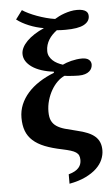

<svg xmlns="http://www.w3.org/2000/svg" viewBox="-64 -834 633 1081"><g transform="rotate(-5 252.5 -293.5)"><path d="M201.2 -209Q201.2 -177.2 210.4 -158Q219.7 -138.7 238.3 -126.2Q256.8 -113.8 284.7 -105.7Q312.5 -97.7 350.1 -88.9Q386.2 -80.6 411.9 -69.8Q437.5 -59.1 453.6 -44.4Q469.7 -29.8 477.3 -10.7Q484.9 8.3 484.9 33.2Q484.9 59.6 473.6 85.9Q462.4 112.3 438 135.5Q413.6 158.7 375.5 177Q337.4 195.3 284.2 205.1V151.9Q305.2 146 319.1 138.2Q333 130.4 341.3 120.8Q349.6 111.3 353.3 100.3Q356.9 89.4 356.9 77.1Q356.9 62 352.3 51.5Q347.7 41 336.4 33.4Q325.2 25.9 306.9 20.3Q288.6 14.6 261.2 8.8Q203.6 -2.9 163.1 -19Q122.6 -35.2 96.7 -58.6Q70.8 -82 58.8 -113.8Q46.9 -145.5 46.9 -188Q46.9 -227.5 61.5 -262.7Q76.2 -297.9 102.8 -327.9Q129.4 -357.9 167 -382.3Q204.6 -406.7 251 -424.8V-431.2Q212.9 -435.5 181.9 -445.8Q150.9 -456.1 129.2 -471.2Q107.4 -486.3 95.7 -505.1Q84 -523.9 84 -545.9Q84 -563.5 93 -581.5Q102.1 -599.6 119.1 -616.9Q136.2 -634.3 160.9 -650.4Q185.5 -666.5 216.8 -680.2Q173.3 -687.5 133.5 -703.9Q93.8 -720.2 64.9 -742.2L102.1 -792Q116.2 -782.2 137.5 -772Q158.7 -761.7 183.3 -752.7Q208 -743.7 234.1 -736.6Q260.3 -729.5 284.2 -726.1Q294.4 -732.4 308.3 -739.5Q322.3 -746.6 338.9 -752.4Q355.5 -758.3 373.8 -762.2Q392.1 -766.1 411.1 -766.1Q429.2 -766.1 441.4 -762.9Q453.6 -759.8 460.9 -754.4Q468.3 -749 471.2 -741.7Q474.1 -734.4 474.1 -726.1Q474.1 -695.3 441.4 -677.7Q408.7 -660.2 336.9 -660.2Q325.7 -660.2 313.7 -660.6Q301.8 -661.1 288.1 -662.1Q274.4 -651.9 262.7 -639.9Q251 -627.9 242.4 -614Q233.9 -600.1 229 -584.2Q224.1 -568.4 224.1 -549.8Q224.1 -533.2 231 -520Q237.8 -506.8 249 -496.3Q260.3 -485.8 274.9 -478.3Q289.6 -470.7 305.2 -465.8Q314 -470.2 326.9 -474.9Q339.8 -479.5 354.5 -483.2Q369.1 -486.8 384.8 -489Q400.4 -491.2 415 -491.2Q440.9 -491.2 453.9 -480.5Q466.8 -469.7 466.8 -453.1Q466.8 -442.9 462.6 -432.9Q458.5 -422.9 449.2 -414.8Q439.9 -406.7 425 -401.9Q410.2 -397 389.2 -397Q377.4 -397 365.2 -397.7Q353 -398.4 342 -399.2Q331.1 -399.9 322.5 -400.9Q314 -401.9 309.1 -402.8Q288.6 -394 269 -375.2Q249.5 -356.4 234.4 -330.3Q219.2 -304.2 210.2 -272.9Q201.2 -241.7 201.2 -209Z"/></g></svg>

Font: Droids
Style: b
Weight: 700
Foundry: Ascender Corporation
Version: Version 1.00 build 113